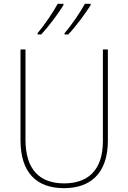

<svg xmlns="http://www.w3.org/2000/svg" viewBox="-20 -972 669 1002"><path d="M453 -945V-952H423C401 -911 352 -839 317 -799V-792H336C377 -835 428 -905 453 -945ZM311 -945V-952H281C259 -911 212 -841 176 -799V-792H195C235 -835 287 -905 311 -945ZM543 -239V-714H517V-236C517 -81 436 -15 315 -15C187 -15 113 -87 113 -243V-714H87V-240C87 -73 169 10 314 10C447 10 543 -62 543 -239Z"/></svg>

Font: Noto Sans Arabic UI SmCn Th
Style: Regular
Weight: 100
Width: 4
Designer: Monotype Design Team, Nadine Chahine and Nizar Qandah
Foundry: Monotype Imaging Inc.
Version: Version 2.010